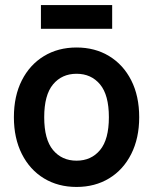

<svg xmlns="http://www.w3.org/2000/svg" viewBox="-20 -729 606 760"><path d="M283 11Q210 11 154 -23Q98 -57 66.5 -119.5Q35 -182 35 -265Q35 -349 66.5 -411Q98 -473 154 -507Q210 -541 283 -541Q356 -541 412 -507Q468 -473 499.5 -411Q531 -349 531 -265Q531 -182 499.5 -119.5Q468 -57 412 -23Q356 11 283 11ZM283 -93Q341 -93 376 -135Q411 -177 411 -265Q411 -353 376 -395Q341 -437 283 -437Q225 -437 190 -395Q155 -353 155 -265Q155 -177 190 -135Q225 -93 283 -93ZM142 -615V-709H424V-615Z"/></svg>

Font: Radio Canada Big Medium
Style: Regular
Weight: 500
Designer: Étienne Aubert Bonn
Foundry: Coppers and Brasses
Version: Version 1.001